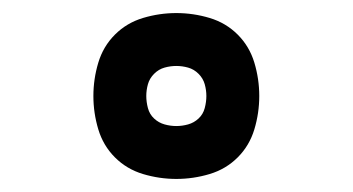

<svg xmlns="http://www.w3.org/2000/svg" viewBox="-20 -802 540 294"><path d="M250 -528Q224 -528 199 -535.5Q174 -543 156 -561Q138 -579 130.5 -604Q123 -629 123 -655Q123 -681 130.5 -706Q138 -731 156 -749Q174 -767 199 -774.5Q224 -782 250 -782Q276 -782 301 -774.5Q326 -767 344 -749Q362 -731 369.5 -706Q377 -681 377 -655Q377 -629 369.5 -604Q362 -579 344 -561Q326 -543 301 -535.5Q276 -528 250 -528ZM250 -609Q259 -609 268 -611.5Q277 -614 284 -620.5Q291 -627 293.5 -636.5Q296 -646 296 -655Q296 -664 293.5 -673Q291 -682 284 -689Q277 -696 268 -698.5Q259 -701 250 -701Q241 -701 232 -698.5Q223 -696 216 -689Q209 -682 206.5 -673Q204 -664 204 -655Q204 -646 206.5 -636.5Q209 -627 216 -620.5Q223 -614 232 -611.5Q241 -609 250 -609Z"/></svg>

Font: Moesevka
Style: Bold
Weight: 700
Monospace: yes
Designer: Belleve Invis
Foundry: Belleve Invis
Version: Version 32.5.0; ttfautohint (v1.8.4)